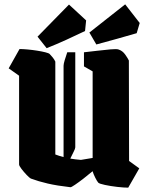

<svg xmlns="http://www.w3.org/2000/svg" viewBox="-20 -851 684 885"><path d="M68 -502 20 -536 70 -625Q85 -625 107 -623Q129 -621 151 -617.5Q173 -614 189 -610Q205 -606 209 -602Q216 -595 223.5 -585.5Q231 -576 235 -567V-139Q253 -132 273 -127V-548Q273 -556 278 -573Q283 -590 290 -610H327V-172Q327 -166 319.5 -151.5Q312 -137 304 -120Q327 -116 353 -114L407 -123V-522L367 -545V-610Q394 -613 428 -617Q462 -621 490 -623.5Q518 -626 526 -623Q545 -617 557.5 -599Q570 -581 574 -572L575 -109L622 -75L571 14Q551 14 520.5 10.5Q490 7 464 1.5Q438 -4 433 -9Q427 -16 419 -32Q411 -48 407 -61V-62Q387 -45 365 -28Q343 -11 326 0.5Q309 12 305 12Q243 5 200 -5Q157 -15 122 -28Q116 -31 103 -44.5Q90 -58 79 -72.5Q68 -87 68 -93ZM424 -646 392 -701 557 -831 624 -745 610 -698Q572 -687 519 -672Q466 -657 424 -646ZM195 -629 153 -682 298 -830 377 -757 372 -708Q335 -690 285.5 -667.5Q236 -645 195 -629Z"/></svg>

Font: Grenze Gotisch Black
Style: Regular
Weight: 900
Designer: Renata Polastri
Foundry: Omnibus-Type
Version: Version 1.001